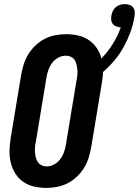

<svg xmlns="http://www.w3.org/2000/svg" viewBox="-20 -910 678 938"><path d="M206 8Q176 8 147 1.5Q118 -5 94.5 -21Q71 -37 55.5 -61.5Q40 -86 33 -114Q26 -142 26.5 -172.5Q27 -203 32 -234L84 -548Q89 -574 97 -599Q105 -624 120 -647.5Q135 -671 155.5 -690Q176 -709 200 -721Q224 -733 250.5 -738Q277 -743 303 -743Q333 -743 362 -736.5Q391 -730 413.5 -714.5Q436 -699 452.5 -675.5Q469 -652 475 -624Q507 -657 531.5 -696Q556 -735 570 -777Q559 -777 549 -780.5Q539 -784 532 -792Q525 -800 523.5 -811Q522 -822 524 -833Q526 -845 531 -856Q536 -867 545.5 -875Q555 -883 566.5 -886.5Q578 -890 590 -890Q602 -890 613 -886Q624 -882 630.5 -873.5Q637 -865 638 -853Q639 -841 637 -829Q631 -791 617.5 -754Q604 -717 585 -682Q566 -647 540 -616Q514 -585 483 -558Q483 -544 481 -529.5Q479 -515 477 -501L425 -187Q420 -161 412 -136Q404 -111 389 -87.5Q374 -64 353.5 -45Q333 -26 309 -14Q285 -2 258.5 3Q232 8 206 8ZM207 -97Q226 -97 244 -106.5Q262 -116 274 -132Q286 -148 292.5 -166.5Q299 -185 302 -204L354 -518Q357 -531 358 -544Q359 -557 358 -570Q357 -583 354 -595Q351 -607 344.5 -617Q338 -627 326.5 -632.5Q315 -638 302 -638Q283 -638 265 -628.5Q247 -619 235 -603Q223 -587 216.5 -568.5Q210 -550 207 -531L155 -217Q152 -204 151 -191Q150 -178 151 -165Q152 -152 155 -140Q158 -128 165 -118Q172 -108 183 -102.5Q194 -97 207 -97Z"/></svg>

Font: Iosevka Term Curly XBd Obl
Style: Regular
Weight: 800
Italic angle: -9°
Designer: Belleve Invis
Foundry: Belleve Invis
Version: Version 32.3.0